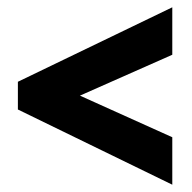

<svg xmlns="http://www.w3.org/2000/svg" viewBox="-20 -622 525 526"><path d="M452 -116 29 -322V-398L452 -602V-472L199 -360L452 -246Z"/></svg>

Font: Noto Sans Khmer ExtraCondensed ExtraBold
Style: Regular
Weight: 800
Width: 2
Designer: Danh Hong and the Monotype Design Team
Foundry: Monotype Imaging Inc.
Version: Version 2.004